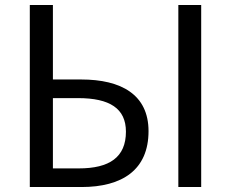

<svg xmlns="http://www.w3.org/2000/svg" viewBox="-20 -753 931 773"><path d="M100 0H308C472 0 578 -69 578 -225C578 -372 468 -433 307 -433H193V-733H100ZM193 -75V-358H294C422 -358 487 -316 487 -223C487 -120 421 -75 297 -75ZM698 0H790V-733H698Z"/></svg>

Font: Source Han Sans KR Regular
Style: Regular
Weight: 400
Designer: Ryoko NISHIZUKA (kana & ideographs); Paul D. Hunt (Latin, Greek & Cyrillic); Wenlong ZHANG (bopomofo); Sandoll Communica
Foundry: Adobe Systems Incorporated
Version: Version 1.004;PS 1.004;hotconv 1.0.82;makeotf.lib2.5.63406